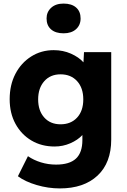

<svg xmlns="http://www.w3.org/2000/svg" viewBox="-20 -822 709 1072"><path d="M314 230Q249 230 184.5 211Q120 192 80 162L136 50Q168 72 208.5 84.5Q249 97 293 97Q368 97 404 63.5Q440 30 440 -40V-68Q414 -40 372.5 -22Q331 -4 285 -4Q212 -4 155.5 -37.5Q99 -71 66.5 -130.5Q34 -190 34 -268Q34 -348 66 -409.5Q98 -471 154 -506.5Q210 -542 280 -542Q332 -542 376 -522.5Q420 -503 446 -474L449 -531H601V-43Q601 87 524.5 158.5Q448 230 314 230ZM318 -128Q376 -128 410.5 -165.5Q445 -203 445 -267Q445 -331 410.5 -369Q376 -407 318 -407Q261 -407 227 -368.5Q193 -330 193 -267Q193 -204 227 -166Q261 -128 318 -128ZM335 -636Q290 -636 265 -658Q240 -680 240 -719Q240 -755 265.5 -778.5Q291 -802 335 -802Q380 -802 405 -780Q430 -758 430 -719Q430 -682 404.5 -659Q379 -636 335 -636Z"/></svg>

Font: Lexend
Style: Bold
Weight: 700
Designer: Bonnie Shaver-Troup, Thomas Jockin
Foundry: Lexend
Version: Version 1.007; ttfautohint (v1.8.3)